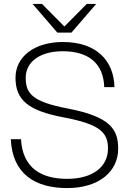

<svg xmlns="http://www.w3.org/2000/svg" viewBox="-20 -946 653 978"><path d="M322 12C483 12 582 -71 582 -189C582 -288 540 -352 326 -393C143 -428 111 -470 111 -550C111 -630 182 -685 300 -685C431 -685 507 -623 511 -502H563C560 -636 473 -732 300 -732C156 -732 59 -658 59 -550C59 -437 123 -382 305 -348C496 -312 530 -267 530 -189C530 -96 452 -35 322 -35C193 -35 95 -88 87 -237H35C43 -60 159 12 322 12ZM146 -926 272 -780H344L470 -926H422L308 -811L194 -926Z"/></svg>

Font: Aspekta 200
Style: Regular
Weight: 200
Designer: Ivo Dolenc
Version: Version 2.000